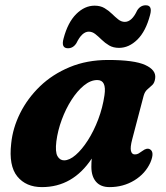

<svg xmlns="http://www.w3.org/2000/svg" viewBox="-20 -714 644 746"><path d="M493.5 -172Q485.5 -141.5 488.8 -127.8Q492 -114 504 -114Q512 -114 518.2 -117.5Q524.5 -121 534 -128Q550.5 -140.5 562.5 -134Q581.5 -123.5 564.5 -83Q545 -39.5 502 -13.2Q459 13 405.5 13Q371 13 353 -8Q335 -29 335 -66Q335 -82.5 336.5 -98Q263 13 143 13Q81 13 47.2 -28.5Q13.5 -70 23.5 -156.5Q29.5 -216.5 58.2 -274.2Q87 -332 135.5 -378.8Q184 -425.5 250.8 -453.2Q317.5 -481 400 -481Q501.5 -481 544.2 -461.5Q587 -442 583 -410.5Q581 -392.5 571.8 -383.8Q562.5 -375 552.5 -366.5Q542.5 -358 538 -341.5ZM199 -165Q194 -124 203.2 -107.5Q212.5 -91 229 -91Q250 -91 274.2 -112Q298.5 -133 321.5 -169Q344.5 -205 361.8 -250.5Q379 -296 386 -344.5Q394.5 -403 358 -403Q332 -403 306 -381.8Q280 -360.5 257.8 -325.8Q235.5 -291 220 -249Q204.5 -207 199 -165ZM442.5 -528Q420 -528 404 -537.5Q388 -547 375.2 -559.5Q362.5 -572 350.5 -581.5Q338.5 -591 325 -591Q298.5 -591 277 -546.5Q264.5 -526.5 244 -526.5Q216.5 -526.5 227 -564.5Q243.5 -627 276.2 -659.5Q309 -692 347.5 -692Q370 -692 386 -682.5Q402 -673 414.8 -660.5Q427.5 -648 439.5 -638.5Q451.5 -629 465 -629Q492.5 -629 513 -673.5Q525.5 -693.5 546.5 -693.5Q573.5 -693.5 563 -655.5Q546.5 -592.5 513.8 -560.2Q481 -528 442.5 -528Z"/></svg>

Font: Fraunces 9pt S050
Style: Bold Italic
Weight: 700
Italic angle: -16°
Version: Version 1.000; ttfautohint (v1.8.3)